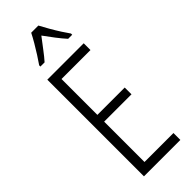

<svg xmlns="http://www.w3.org/2000/svg" viewBox="-306 -975 1003 1003"><g transform="rotate(-45 196.0 -473.5)"><path d="M345 0H76V-714H345V-664H131V-399H333V-349H131V-51H345ZM243 -947Q255 -924 272 -894.5Q289 -865 306 -838.5Q323 -812 334 -797V-788H304Q283 -811 260.5 -840.5Q238 -870 217 -899Q196 -872 172.5 -840.5Q149 -809 130 -788H99V-797Q113 -817 130 -843.5Q147 -870 163 -897.5Q179 -925 190 -947Z"/></g></svg>

Font: Noto Sans Thai ExtCond Light
Style: Regular
Weight: 300
Width: 2
Designer: Monotype Design Team
Foundry: Monotype Imaging Inc.
Version: Version 2.002; ttfautohint (v1.8.4.7-5d5b)